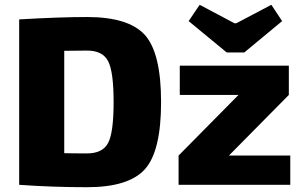

<svg xmlns="http://www.w3.org/2000/svg" viewBox="-20 -771 1265 801"><path d="M926 -552 767 -683 813 -751 958 -674H966L1112 -751L1157 -683L999 -552ZM1191 -122V0H725V-122L975 -375H730V-497H1185V-375L935 -122ZM60 0V-690Q228 -700 343 -700Q517 -700 584.5 -625Q652 -550 652 -345Q652 -140 584.5 -65Q517 10 343 10Q198 10 60 0ZM248 -559V-132Q277 -131 343 -131Q408 -131 431 -174.5Q454 -218 454 -345Q454 -472 431 -516Q408 -560 343 -560Z"/></svg>

Font: Ezarion Extra Bold
Style: Regular
Weight: 800
Designer: Natanael Gama
Version: Version 1.001;PS 001.001;hotconv 1.0.70;makeotf.lib2.5.58329